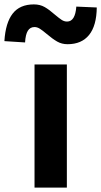

<svg xmlns="http://www.w3.org/2000/svg" viewBox="-78 -853 460 873"><path d="M79 -560H226V0H79ZM134 -699Q115 -715 103 -722.5Q91 -730 79 -730Q59 -730 48.5 -713Q38 -696 36 -660L-58 -666Q-53 -749 -20.5 -791Q12 -833 76 -833Q104 -833 125 -821Q146 -809 172 -786Q191 -770 202.5 -762.5Q214 -755 227 -755Q264 -755 269 -823L362 -819Q361 -736 327 -694Q293 -652 229 -652Q203 -652 182 -664Q161 -676 134 -699Z"/></svg>

Font: Merged Yaku Han JP
Style: Bold
Weight: 700
Designer: Ryoko NISHIZUKA 西塚涼子 (kana, bopomofo & ideographs); Paul D. Hunt (Latin, Greek & Cyrillic); Sandoll Communications 산돌커뮤니
Foundry: Adobe
Version: Version 2.004